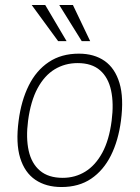

<svg xmlns="http://www.w3.org/2000/svg" viewBox="-20 -743 562 773"><path d="M227.5 10Q165.5 10 122.5 -19Q79.5 -48 61.2 -107.2Q43 -166.5 55 -257Q65.5 -338 95.8 -398.8Q126 -459.5 176.5 -493.2Q227 -527 297.5 -527Q359 -527 401 -497.8Q443 -468.5 461 -408.8Q479 -349 467 -257Q456.5 -177 426.5 -117Q396.5 -57 347 -23.5Q297.5 10 227.5 10ZM232.5 -27Q282.5 -27 323.2 -52Q364 -77 391.8 -128Q419.5 -179 429.5 -257Q438.5 -326.5 427.2 -378.8Q416 -431 382.8 -460Q349.5 -489 292.5 -489Q241.5 -489 200.2 -464Q159 -439 131.2 -387.5Q103.5 -336 93 -257Q84 -188 95.5 -136.2Q107 -84.5 141 -55.8Q175 -27 232.5 -27ZM214 -577.5 107.5 -723H162L248 -577.5ZM309 -577.5 218.5 -723H273.5L343 -577.5Z"/></svg>

Font: Public Sans Thin
Style: Italic
Weight: 100
Italic angle: -8°
Designer: The Public Sans project authors (U.S. Web Design System). Libre Franklin designed by Pablo Impallari and Rodrigo Fuenzal
Version: Version 2.000